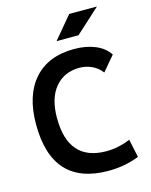

<svg xmlns="http://www.w3.org/2000/svg" viewBox="-132 -986 851 1081"><g transform="rotate(-15 293.0 -445.5)"><path d="M365.2 9.8Q37.1 9.8 37.1 -347.7Q37.1 -517.1 119.6 -610.1Q202.1 -703.1 353.5 -703.1Q423.3 -703.1 476.6 -680.7Q529.8 -658.2 556.2 -616.7L483.9 -531.2Q461.9 -561 428 -577.1Q394 -593.3 354.5 -593.3Q266.1 -593.3 213.1 -530.5Q160.2 -467.8 160.2 -352.5Q160.2 -100.1 381.8 -100.1Q452.6 -100.1 521.5 -129.4L543.9 -23.4Q459 9.8 365.2 9.8ZM270 -771.5 378.4 -900.9H540L397.9 -771.5Z"/></g></svg>

Font: Cascadia Mono PL SemiBold
Style: Regular
Weight: 600
Monospace: yes
Designer: Aaron Bell
Foundry: Saja Typeworks
Version: Version 2404.023; ttfautohint (v1.8.4)